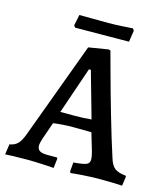

<svg xmlns="http://www.w3.org/2000/svg" viewBox="-130 -879 859 980"><g transform="rotate(15 299.5 -389.0)"><path d="M330 2 334 -47Q385 -51 401.5 -58Q418 -65 418 -84Q418 -102 411 -126L383 -220Q358 -221 285 -221Q236 -221 182 -214L150 -122Q142 -96 142 -87Q142 -67 154.5 -58.5Q167 -50 196 -50H247L250 -45L244 6Q231 5 187 2.5Q143 0 102 0Q63 0 30.5 1Q-2 2 -13 3L-5 -52Q21 -56 37 -71.5Q53 -87 67 -125L255 -634L359 -651L369 -648Q376 -623 400 -534Q424 -445 458 -327.5Q492 -210 521 -121Q532 -84 550.5 -69.5Q569 -55 609 -51L612 -46L605 3Q593 2 559.5 1Q526 0 492 0Q441 0 394 3.5Q347 7 334 9ZM283 -279Q323 -279 367 -283L298 -527H288L203 -279ZM157 -724 169 -782 323 -781Q354 -781 396 -783.5Q438 -786 451 -787L458 -776L449 -716L307 -715L165 -714Z"/></g></svg>

Font: Alegreya Medium
Style: Regular
Weight: 500
Designer: Juan Pablo del Peral
Foundry: Huerta Tipografica
Version: Version 2.007; ttfautohint (v1.6)